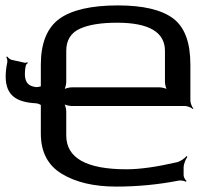

<svg xmlns="http://www.w3.org/2000/svg" viewBox="-20 -680 790 710"><path d="M684 -308V-441C684 -523 663 -580 620 -612C577 -644 509 -660 416 -660C317 -660 244 -643 199 -610C154 -577 131 -520 131 -441V-186C131 -118 157 -68 209 -37C260 -6 327 10 410 10C486 10 563 3 640 -12C648 -14 663 -11 667 -8L670 -11C665 -14 659 -25 659 -32V-60C659 -74 667 -92 673 -100L670 -103C664 -95 647 -83 634 -80C560 -63 498 -54 448 -54C299 -54 225 -96 225 -179V-268C225 -277 221 -294 216 -299L214 -297C219 -292 236 -288 245 -288H664C673 -288 688 -282 693 -277L695 -279C690 -284 684 -299 684 -308ZM570 -357H245C236 -357 219 -353 214 -348L216 -346C221 -351 225 -368 225 -377V-492C225 -531 242 -559 276 -574C309 -589 355 -596 413 -596C531 -596 590 -561 590 -492V-377C590 -368 594 -351 599 -346L601 -348C596 -353 579 -357 570 -357ZM72 -407C72 -417 73 -428 76 -439C77 -442 81 -446 83 -447L81 -450C79 -449 74 -447 71 -448L22 -459C16 -461 9 -467 7 -471L3 -469C6 -465 8 -456 7 -450C3 -431 1 -413 1 -397C1 -326 42 -302 113 -298C122 -298 134 -291 138 -286L141 -288C137 -294 131 -309 131 -318V-337C131 -345 137 -358 142 -362L139 -365C135 -361 120 -357 112 -358C85 -362 72 -375 72 -407Z"/></svg>

Font: Gamestation Storm
Style: Regular
Weight: 400
Designer: Jonas Hecksher
Foundry: Jonas Hecksher, Playtypeª, e-types AS
Version: Version 1.003